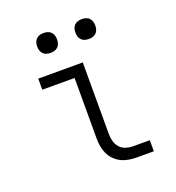

<svg xmlns="http://www.w3.org/2000/svg" viewBox="-133 -838 865 944"><g transform="rotate(-20 300.0 -366.0)"><path d="M422 0Q402 0 381 -3.5Q360 -7 341.5 -16Q323 -25 308 -40Q293 -55 284 -74Q275 -93 271.5 -113.5Q268 -134 268 -155V-472H99V-530H332V-155Q332 -136 337 -117.5Q342 -99 354.5 -84.5Q367 -70 385.5 -64Q404 -58 422 -58H511V0ZM400 -628Q389 -628 379 -631Q369 -634 361.5 -641.5Q354 -649 351 -659Q348 -669 348 -680Q348 -691 351 -701Q354 -711 361.5 -718.5Q369 -726 379 -729Q389 -732 400 -732Q411 -732 421 -729Q431 -726 438.5 -718.5Q446 -711 449 -701Q452 -691 452 -680Q452 -669 449 -659Q446 -649 438.5 -641.5Q431 -634 421 -631Q411 -628 400 -628ZM200 -628Q189 -628 179 -631Q169 -634 161.5 -641.5Q154 -649 151 -659Q148 -669 148 -680Q148 -691 151 -701Q154 -711 161.5 -718.5Q169 -726 179 -729Q189 -732 200 -732Q211 -732 221 -729Q231 -726 238.5 -718.5Q246 -711 249 -701Q252 -691 252 -680Q252 -669 249 -659Q246 -649 238.5 -641.5Q231 -634 221 -631Q211 -628 200 -628Z"/></g></svg>

Font: Iosevka Curly Slab LtEx
Style: Regular
Weight: 300
Width: 7
Monospace: yes
Designer: Belleve Invis
Foundry: Belleve Invis
Version: Version 11.1.0; ttfautohint (v1.8.3)